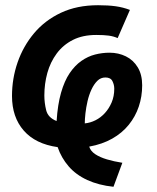

<svg xmlns="http://www.w3.org/2000/svg" viewBox="-20 -560 600 736"><path d="M415 156Q358 150 314.5 130Q271 110 243 77.5Q215 45 201 4Q116 -8 71 -59.5Q26 -111 26 -192Q26 -259 47.5 -321Q69 -383 110.5 -432.5Q152 -482 213.5 -511Q275 -540 356 -540Q395 -540 423.5 -536Q452 -532 478 -522L431 -414Q415 -421 396.5 -423.5Q378 -426 349 -426Q297 -426 259.5 -407Q222 -388 197.5 -355Q173 -322 161.5 -280.5Q150 -239 150 -194Q150 -166 157 -137.5Q164 -109 197 -96Q201 -159 214 -204.5Q227 -250 247 -279.5Q267 -309 292 -326.5Q317 -344 344.5 -351Q372 -358 400 -358Q434 -358 462.5 -344Q491 -330 508 -302Q525 -274 525 -233Q525 -190 512 -151.5Q499 -113 473.5 -81.5Q448 -50 410 -28.5Q372 -7 322 2Q327 19 345 31Q363 43 390 51Q417 59 449 64ZM305 -87Q326 -89 346 -99Q366 -109 382 -126.5Q398 -144 408 -167.5Q418 -191 418 -220Q418 -235 411 -249Q404 -263 384 -263Q366 -263 353 -250Q340 -237 330.5 -216.5Q321 -196 315.5 -172Q310 -148 307.5 -125.5Q305 -103 305 -87Z"/></svg>

Font: Ubuntu Sans Mono
Style: Bold Italic
Weight: 700
Italic angle: -13.5°
Monospace: yes
Designer: Dalton Maag Ltd
Foundry: Dalton Maag Ltd
Version: Version 1.006